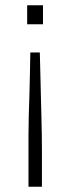

<svg xmlns="http://www.w3.org/2000/svg" viewBox="-20 -530 265 728"><path d="M88 178V40Q88 16 88 -17Q88 -50 89 -88.5Q90 -127 91.5 -168.5Q93 -210 93.5 -251Q94 -292 95 -331H131Q132 -292 133 -251Q134 -210 135 -168.5Q136 -127 137 -88.5Q138 -50 138.5 -17Q139 16 139 40V178ZM83 -438V-510H143V-438Z"/></svg>

Font: Saira Expanded ExtraLight
Style: Regular
Weight: 250
Width: 7
Designer: Hector Gatti with collaboration of the Omnibus-Type team
Foundry: Omnibus-Type
Version: Version 1.101